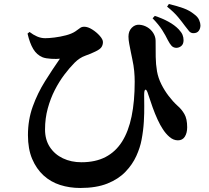

<svg xmlns="http://www.w3.org/2000/svg" viewBox="-20 -870 1040 955"><path d="M856 -632Q842 -633 833.5 -642Q825 -651 815 -670Q804 -693 787 -720Q770 -747 739 -779L750 -791Q787 -779 818 -762Q849 -745 869 -724Q883 -709 888 -696.5Q893 -684 893 -670Q893 -651 882 -641.5Q871 -632 856 -632ZM379 65Q326 65 279 50Q232 35 196.5 2.5Q161 -30 140 -79.5Q119 -129 119 -198Q119 -274 143 -340.5Q167 -407 204 -466Q241 -525 278 -578Q262 -576 235 -577.5Q208 -579 192 -585Q163 -597 145.5 -626Q128 -655 117 -703L127 -711Q145 -697 164.5 -688.5Q184 -680 205 -680Q223 -680 251.5 -683.5Q280 -687 308.5 -694.5Q337 -702 355 -714Q370 -724 378 -730.5Q386 -737 399 -737Q417 -737 438.5 -723.5Q460 -710 476 -692Q492 -674 492 -661Q492 -647 485 -636Q478 -625 455 -614Q433 -603 404.5 -593Q376 -583 351 -558Q326 -533 300 -498.5Q274 -464 252.5 -422Q231 -380 217.5 -330.5Q204 -281 204 -226Q204 -175 228 -138.5Q252 -102 293 -82.5Q334 -63 385 -63Q455 -63 505 -89Q555 -115 587 -165.5Q619 -216 634.5 -291Q650 -366 650 -464Q650 -489 647.5 -516.5Q645 -544 638 -576Q635 -590 631 -610Q627 -630 623 -651Q619 -672 619 -688Q619 -715 635 -731.5Q651 -748 672 -747Q693 -746 712 -735Q731 -724 742.5 -705.5Q754 -687 754 -667Q754 -624 754.5 -587Q755 -550 761 -515Q767 -482 782.5 -451Q798 -420 819 -392.5Q840 -365 863 -344Q883 -327 897 -303Q911 -279 911 -237Q911 -209 899.5 -190.5Q888 -172 865 -172Q843 -172 823.5 -188.5Q804 -205 789 -229Q777 -247 764 -275Q751 -303 739 -336.5Q727 -370 717 -401Q710 -425 703.5 -424Q697 -423 697 -397Q697 -378 697.5 -343.5Q698 -309 695.5 -265Q693 -221 684 -174Q677 -136 658 -94Q639 -52 604 -15.5Q569 21 514 43Q459 65 379 65ZM942 -705Q929 -705 920.5 -715Q912 -725 900 -741Q887 -759 866.5 -784Q846 -809 811 -837L820 -850Q862 -840 892.5 -829Q923 -818 946 -799Q964 -786 970.5 -770.5Q977 -755 977 -744Q977 -728 968.5 -716.5Q960 -705 942 -705Z"/></svg>

Font: Noto Serif JP ExtraBold
Style: Regular
Weight: 800
Designer: Ryoko NISHIZUKA 西塚涼子 (kana & ideographs); Frank Grießhammer (Latin, Greek & Cyrillic); Wenlong ZHANG 张文龙 (bopomofo); San
Foundry: Adobe
Version: Version 2.003-H1;hotconv 1.1.1;makeotfexe 2.6.0